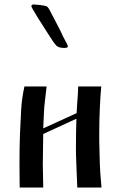

<svg xmlns="http://www.w3.org/2000/svg" viewBox="-20 -837 540 857"><path d="M194 -687 147 -761Q120 -805 120 -809Q120 -817 131 -817L156 -815Q181 -812 187.5 -809Q194 -806 200 -795Q212 -772 224 -749Q236 -726 248 -703L262 -673L281 -637L283 -630Q283 -623 267 -623Q244 -623 233 -632Q222 -642 194 -687ZM173 -239Q173 -232 172.5 -213Q172 -194 172 -171.5Q172 -149 171.5 -130Q171 -111 171 -104L173 0H68Q68 0 67.5 -33.5Q67 -67 67 -113Q67 -143 67.5 -175Q68 -207 69 -235Q72 -299 74.5 -347.5Q77 -396 89 -451H188Q184 -415 181.5 -394.5Q179 -374 177.5 -358Q176 -342 175.5 -321Q175 -300 173 -264L322 -332Q322 -343 324 -367Q326 -391 327.5 -415.5Q329 -440 329 -451H432Q428 -411 425.5 -353Q423 -295 423 -244Q423 -224 423 -208Q424 -169 424.5 -147Q425 -125 425.5 -108Q426 -91 427.5 -67.5Q429 -44 433 0H325Q324 -32 322 -71.5Q320 -111 319 -154Q319 -167 319 -182Q319 -213 319.5 -246.5Q320 -280 321 -307Z"/></svg>

Font: Pochaevsk
Style: Regular
Weight: 400
Version: Version 1.210; ttfautohint (v1.8.4.7-5d5b)